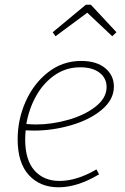

<svg xmlns="http://www.w3.org/2000/svg" viewBox="-20 -789 530 816"><path d="M89 -235Q87 -211 87 -197Q87 -109 126.5 -64.5Q166 -20 233 -20Q306 -20 390 -69L401 -48Q309 7 229 7Q150 7 102.5 -45Q55 -97 55 -197Q55 -281 89 -357.5Q123 -434 184.5 -482Q246 -530 325 -530Q390 -530 427 -499.5Q464 -469 464 -421Q464 -366 413 -323Q362 -280 283 -257Q204 -234 124 -234ZM92 -262Q118 -260 133 -260Q201 -260 271 -280Q341 -300 387 -336.5Q433 -373 433 -419Q433 -457 403 -480Q373 -503 321 -503Q261 -503 213 -470Q165 -437 134 -382Q103 -327 92 -262ZM366 -769 475 -652 457 -635 351 -735 216 -635 204 -652 345 -769Z"/></svg>

Font: Bitter Pro ExtraLight
Style: Italic
Weight: 275
Italic angle: -9°
Designer: Sol Matas, and Bitter project Authors
Foundry: Sol Matas
Version: Version 1.010